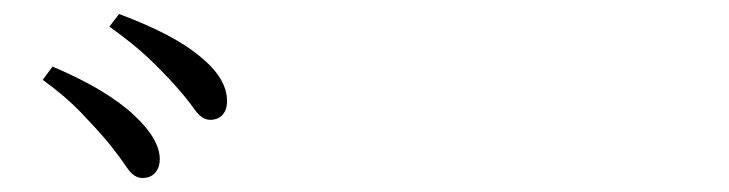

<svg xmlns="http://www.w3.org/2000/svg" viewBox="-20 -862 1040 274"><path d="M183 -608Q171 -608 161 -623Q151 -638 135 -658Q119 -677 96 -701Q73 -725 41 -748L55 -767Q95 -750 124 -732.5Q153 -715 172 -697Q208 -663 208 -635Q208 -623 201.5 -615.5Q195 -608 183 -608ZM280 -691Q268 -691 257.5 -706Q247 -721 230 -740Q213 -759 192 -779Q171 -799 136 -824L150 -842Q190 -827 218.5 -812Q247 -797 266 -781Q304 -750 304 -718Q304 -705 297.5 -698Q291 -691 280 -691Z"/></svg>

Font: Noto Serif TC
Style: Regular
Weight: 400
Designer: Ryoko NISHIZUKA  (kana & ideographs); Frank Grießhammer (Latin, Greek & Cyrillic); Wenlong ZHANG  (bopomofo); Sandoll Co
Foundry: Adobe
Version: Version 2.003-H1;hotconv 1.1.1;makeotfexe 2.6.0